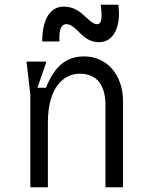

<svg xmlns="http://www.w3.org/2000/svg" viewBox="-20 -790 640 810"><path d="M92 -530 108 -390V0H182V-273C182 -420 248 -479 316 -479C393 -479 425 -426 425 -345V0H499V-363C499 -475 430 -552 336 -552C275 -552 217 -528 174 -420H138L176 -530ZM158 -615H231C229 -646 231 -688 259 -688C306 -688 323 -612 398 -612C464 -612 491 -686 479 -770H405C412 -714 409 -688 390 -688C352 -688 327 -762 249 -762C180 -762 158 -688 158 -615Z"/></svg>

Font: Fliege Mono Light
Style: Regular
Weight: 300
Version: Version 0.020;Glyphs 3.3 (3306)